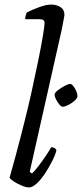

<svg xmlns="http://www.w3.org/2000/svg" viewBox="-20 -820 359 840"><path d="M107 0Q94 0 75 -8Q56 -16 40.5 -26Q25 -36 22 -43Q25 -54 32.5 -80.5Q40 -107 49.5 -142.5Q59 -178 69 -216Q79 -254 87 -287Q103 -350 118.5 -420Q134 -490 147 -553.5Q160 -617 167.5 -662Q175 -707 175 -720Q175 -736 154 -736H90Q90 -744 92.5 -753Q95 -762 98 -766Q120 -777 151 -788.5Q182 -800 204 -800Q227 -800 244.5 -789Q262 -778 262 -754Q262 -751 258 -731.5Q254 -712 250 -690L110 -68L120 -61Q130 -70 146 -90.5Q162 -111 178 -134.5Q194 -158 204 -176Q213 -176 219 -172Q225 -168 227 -163Q222 -142 208 -114.5Q194 -87 176.5 -60.5Q159 -34 140.5 -17Q122 0 107 0ZM254 -353Q248 -353 240 -362.5Q232 -372 225.5 -384.5Q219 -397 219 -406Q219 -414 233 -425Q247 -436 263.5 -444.5Q280 -453 287 -453Q293 -453 301 -443Q309 -433 314 -420.5Q319 -408 319 -399Q319 -391 307 -380Q295 -369 279.5 -361Q264 -353 254 -353Z"/></svg>

Font: Texturina 72pt 72pt Regular
Style: Italic
Weight: 400
Italic angle: -11°
Designer: Guillermo Torres Carreño
Foundry: Omnibus-Type
Version: Version 1.002; ttfautohint (v1.8.3)